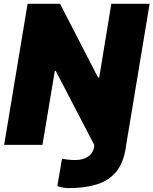

<svg xmlns="http://www.w3.org/2000/svg" viewBox="-20 -747 791 990"><path d="M465.9 0 267 -382.1H262.8L198.9 0H1.4L122.2 -727.3H289.8L485.8 -346.6H491.5L554 -727.3H751.4L630.7 0L629.3 9.9Q617.5 93.4 578.3 139.7Q539.1 186.1 476.9 204.5Q414.8 223 333.8 223Q321 223 305.2 220.2Q289.4 217.3 275.6 213.1L299.7 71Q330.6 78.1 367.9 78.1Q407.3 78.1 433.2 61.1Q459.2 44 464.5 14.2Z"/></svg>

Font: Inter UI Black
Style: Italic
Weight: 900
Italic angle: -9.39999°
Designer: Rasmus Andersson
Foundry: rsms
Version: 3.2;8d6f07862